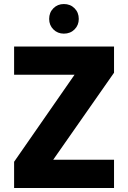

<svg xmlns="http://www.w3.org/2000/svg" viewBox="-20 -933 636 953"><path d="M546 -572 244 -140H546V0H50V-130L350 -562H50V-702H546ZM297 -766Q266 -766 245 -787Q224 -808 224 -839Q224 -871 245 -892Q266 -913 297 -913Q329 -913 350 -892Q371 -871 371 -839Q371 -808 350 -787Q329 -766 297 -766Z"/></svg>

Font: Poppins
Style: Bold
Weight: 700
Designer: Ninad Kale (Devanagari), Jonny Pinhorn (Latin)
Version: Version 5.002